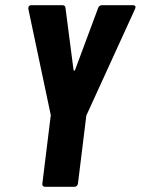

<svg xmlns="http://www.w3.org/2000/svg" viewBox="-20 -720 542 739"><path d="M143 -13 175 -273Q175 -274 175.5 -275.5Q176 -277 175 -279L89 -686V-689Q89 -694 92 -697Q95 -700 100 -700H220Q231 -700 232 -690L263 -451Q263 -448 265.5 -448Q268 -448 269 -451L358 -690Q362 -700 373 -700H492Q498 -700 500.5 -696.5Q503 -693 500 -686L314 -279Q312 -276 312 -273L280 -13Q279 -8 275.5 -4.5Q272 -1 267 -1H153Q148 -1 145 -4.5Q142 -8 143 -13Z"/></svg>

Font: Barlow Condensed
Style: Bold Italic
Weight: 700
Width: 3
Italic angle: -7°
Designer: Jeremy Tribby
Foundry: Tribby Type
Version: Version 1.408